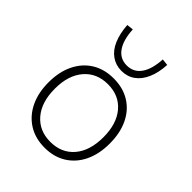

<svg xmlns="http://www.w3.org/2000/svg" viewBox="-211 -860 986 986"><g transform="rotate(45 282.5 -367.0)"><path d="M283 8Q215 8 165 -23.5Q115 -55 87.5 -111.5Q60 -168 60 -244Q60 -320 87.5 -376.5Q115 -433 165 -464Q215 -495 283 -495Q351 -495 401 -464Q451 -433 478 -376.5Q505 -320 505 -244Q505 -168 478 -111.5Q451 -55 401 -23.5Q351 8 283 8ZM282 -34Q364 -34 411.5 -90Q459 -146 459 -244Q459 -341 411.5 -397Q364 -453 283 -453Q202 -453 154 -397Q106 -341 106 -244Q106 -146 154 -90Q202 -34 282 -34ZM283 -550Q242 -550 210 -572.5Q178 -595 160 -637.5Q142 -680 138 -738L174 -742Q178 -668 206 -628.5Q234 -589 283 -589Q332 -589 360 -628.5Q388 -668 392 -742L428 -738Q425 -680 406.5 -637.5Q388 -595 356.5 -572.5Q325 -550 283 -550Z"/></g></svg>

Font: Nunito Sans 10pt ExtraLight
Style: Regular
Weight: 250
Designer: Vernon Adams
Foundry: Vernon Adams
Version: Version 3.101;gftools[0.9.27]